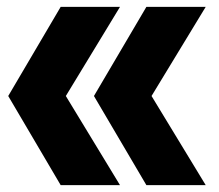

<svg xmlns="http://www.w3.org/2000/svg" viewBox="-20 -540 640 560"><path d="M4 -260 157 -520H330L172 -260L330 0H157ZM407 -520H580L422 -260L580 0H407L254 -260Z"/></svg>

Font: Enso Black
Style: Regular
Weight: 900
Designer: Coji Morishita
Foundry: UNDERFOREST DESIGN
Version: Version 1.000